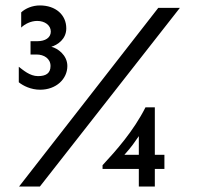

<svg xmlns="http://www.w3.org/2000/svg" viewBox="-20 -683 728 703"><path d="M435.5 -116.2C465.8 -150.4 469.7 -158.2 488.3 -184.6V-116.2ZM512.7 -290C468.8 -203.1 405.3 -131.8 355.5 -78.1V-64.5H488.3V0H546.9V-64.5H582V-116.2H546.9V-290ZM126 -663.1C98.6 -663.1 73.2 -652.3 57.6 -637.7V-582C70.3 -594.7 92.8 -606.4 116.2 -606.4C143.6 -606.4 166 -590.8 166 -567.4C166 -544.9 145.5 -532.2 117.2 -532.2H91.8V-483.4H114.3C140.6 -483.4 165 -468.8 165 -441.4C165 -414.1 147.5 -404.3 119.1 -404.3C88.9 -404.3 64.5 -426.8 48.8 -438.5V-381.8C64.5 -369.1 92.8 -354.5 127 -354.5C185.5 -354.5 226.6 -393.6 226.6 -441.4C226.6 -481.4 190.4 -506.8 168 -511.7C190.4 -518.6 222.7 -539.1 222.7 -579.1C222.7 -628.9 183.6 -663.1 126 -663.1ZM49.8 0H126L638.7 -654.3H559.6Z"/></svg>

Font: Sen-gleads
Style: Italic
Weight: 400
Designer: Kosal Sen, Philatype
Foundry: Philatype
Version: Version 1.004; ttfautohint (v1.8.3)